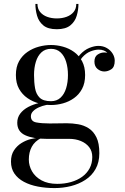

<svg xmlns="http://www.w3.org/2000/svg" viewBox="-20 -699 636 979"><path d="M258 260Q213 260 172.8 252.2Q132.5 244.5 101.8 228Q71 211.5 53.5 186Q36 160.5 36 125Q36 91 51.2 67.8Q66.5 44.5 89.2 30.5Q112 16.5 135.5 10.5Q159 4.5 176 4.5H190.5Q157 21.5 142 49.5Q127 77.5 127 114.5Q127 146 143.2 174.5Q159.5 203 192 220.8Q224.5 238.5 272 238.5Q309.5 238.5 342 229.2Q374.5 220 398.8 202.5Q423 185 436.8 159.5Q450.5 134 450.5 101.5Q450.5 72 434.8 51.5Q419 31 392.2 20Q365.5 9 333 9Q322.5 9 298.8 9Q275 9 251.2 9Q227.5 9 216.5 9Q149 9 108.5 -9.5Q68 -28 68 -73Q68 -99.5 83.2 -119.8Q98.5 -140 124.5 -153.8Q150.5 -167.5 183.2 -174.5Q216 -181.5 251.5 -181.5L250.5 -167.5Q234.5 -167.5 215 -163.5Q195.5 -159.5 177.8 -151.5Q160 -143.5 148.8 -132Q137.5 -120.5 137.5 -106Q137.5 -80 164.8 -74.8Q192 -69.5 233 -69.5Q250.5 -69.5 265 -69.8Q279.5 -70 293.2 -70.2Q307 -70.5 321 -70.5Q349 -70.5 378.2 -65.5Q407.5 -60.5 432 -45Q456.5 -29.5 471.5 0.8Q486.5 31 486.5 82Q486.5 129 467.2 163Q448 197 415.2 218.2Q382.5 239.5 341.8 249.8Q301 260 258 260ZM240 -163.5Q209.5 -163.5 178 -172Q146.5 -180.5 120 -198.8Q93.5 -217 77.2 -246Q61 -275 61 -316.5Q61 -358 77.2 -387Q93.5 -416 120 -434.2Q146.5 -452.5 178 -461Q209.5 -469.5 240 -469.5Q270.5 -469.5 301.2 -461Q332 -452.5 357.5 -434.2Q383 -416 398.5 -387Q414 -358 414 -316.5Q414 -275 398.5 -246Q383 -217 357.5 -198.8Q332 -180.5 301.2 -172Q270.5 -163.5 240 -163.5ZM240 -183Q269.5 -183 288.8 -201Q308 -219 317.2 -249.2Q326.5 -279.5 326.5 -316.5Q326.5 -353.5 317.2 -383.8Q308 -414 288.8 -432Q269.5 -450 240 -450Q210.5 -450 191.2 -432Q172 -414 162.8 -383.8Q153.5 -353.5 153.5 -316.5Q153.5 -279.5 158.8 -249.2Q164 -219 182.2 -201Q200.5 -183 240 -183ZM512 -334.5Q493 -334.5 477.2 -347.5Q461.5 -360.5 461.5 -385Q461.5 -410 477.8 -420.8Q494 -431.5 512 -431.5Q530.5 -431.5 547.2 -420.8Q564 -410 564 -389.5H545Q545 -410 529 -428Q513 -446 483 -446Q465 -446 442 -437.2Q419 -428.5 399 -405.8Q379 -383 369 -341L355 -351Q365 -395 387.5 -419.8Q410 -444.5 435.8 -454.8Q461.5 -465 481.5 -465Q506 -465 524.8 -454Q543.5 -443 554.2 -425.8Q565 -408.5 565 -389.5Q565 -357.5 547.8 -346Q530.5 -334.5 512 -334.5ZM269.5 -550Q224.5 -550 201 -569.5Q177.5 -589 169 -618.8Q160.5 -648.5 160.5 -679H171Q171 -654.5 184.5 -638Q198 -621.5 220.5 -613.2Q243 -605 269.5 -605Q296.5 -605 319.2 -613.2Q342 -621.5 355.5 -638Q369 -654.5 369 -679H380Q380 -648.5 371.2 -618.8Q362.5 -589 338.5 -569.5Q314.5 -550 269.5 -550Z"/></svg>

Font: Bodoni Moda SC
Style: Regular
Weight: 400
Designer: Owen Earl
Foundry: indestructible type
Version: Version 2.005